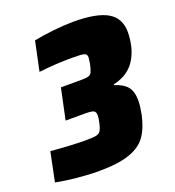

<svg xmlns="http://www.w3.org/2000/svg" viewBox="-147 -797 824 906"><g transform="rotate(-20 265.0 -344.0)"><path d="M-18 -13 12 -159Q122 -150 186 -150Q223 -150 238.5 -153Q254 -156 261.5 -167Q269 -178 275 -206Q280 -225 280 -242Q280 -260 269 -265Q258 -270 228 -270H129L162 -425H261Q289 -425 300.5 -428.5Q312 -432 317.5 -443.5Q323 -455 329 -483Q333 -511 333 -514Q333 -530 319.5 -534Q306 -538 261 -538Q175 -538 92 -528L123 -675Q167 -684 223.5 -690Q280 -696 323 -696Q440 -696 494 -664Q548 -632 548 -563Q548 -525 538 -485Q521 -427 487 -395.5Q453 -364 401 -353V-349Q444 -336 464 -312Q484 -288 484 -241Q484 -216 476 -174Q462 -109 434 -70Q406 -31 349 -11.5Q292 8 194 8Q145 8 85 2Q25 -4 -18 -13Z"/></g></svg>

Font: Saira Semi Condensed Black
Style: Italic
Weight: 900
Width: 4
Italic angle: -12°
Designer: Hector Gatti with collaboration of the Omnibus-Type team
Foundry: Omnibus-Type
Version: Version 1.001; ttfautohint (v1.8)